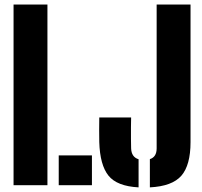

<svg xmlns="http://www.w3.org/2000/svg" viewBox="-20 -820 894 850"><path d="M40 0V-800H190V0ZM240 0V-132H387V0ZM643.5 9.5V-115.5Q673.5 -125 673.5 -163V-800H823.5V-191Q823.5 -89 783 -42.2Q742.5 4.5 643.5 9.5ZM593.5 9.5Q498 4.5 460.2 -42.5Q422.5 -89.5 419.5 -191Q419 -215 419 -245.5Q419 -276 419.5 -300H560.5Q560 -282 559.8 -256.8Q559.5 -231.5 559.8 -206.2Q560 -181 560.5 -163Q562 -124.5 593.5 -115Z"/></svg>

Font: Big Shoulders Stencil Display Black
Style: Regular
Weight: 900
Designer: Patric King
Foundry: XO Type Co
Version: Version 1.000